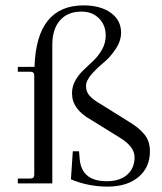

<svg xmlns="http://www.w3.org/2000/svg" viewBox="-20 -680 600 712"><path d="M243 -15Q250 -113 250 -119H273L276 -86Q285 -8 376 -8Q424 -8 451.5 -32Q479 -56 479 -97Q479 -137 422 -171L317 -236Q247 -275 247 -334Q247 -360 260 -382.5Q273 -405 291.5 -422Q310 -439 328 -456.5Q346 -474 359 -497.5Q372 -521 372 -548Q372 -587 347 -612Q322 -637 282 -637Q231 -637 202.5 -604.5Q174 -572 174 -514V0H46V-18H93Q107 -18 107 -32V-400Q107 -414 93 -414H46V-432H108Q115 -660 290 -660Q353 -660 391 -632.5Q429 -605 429 -559Q429 -528 408.5 -497.5Q388 -467 364 -447.5Q340 -428 319.5 -404.5Q299 -381 299 -361Q299 -339 313 -324Q327 -309 355 -293L459 -228Q496 -206 516 -181Q536 -156 536 -119Q536 -59 493.5 -23.5Q451 12 379 12Q307 12 243 -15Z"/></svg>

Font: Arapey Thin
Style: Regular
Weight: 100
Designer: Eduardo Rodriguez Tunni
Foundry: Eduardo Rodriguez Tunni
Version: Version 4.000;hotconv 1.0.109;makeotfexe 2.5.65596